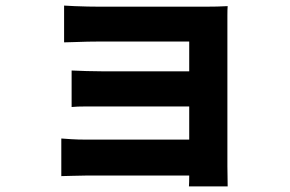

<svg xmlns="http://www.w3.org/2000/svg" viewBox="-20 -589 1040 689"><path d="M210 -569Q224 -568 247 -567Q270 -566 295 -565.5Q320 -565 340 -565Q367 -565 405 -565Q443 -565 486.5 -565Q530 -565 573 -565Q616 -565 653.5 -565Q691 -565 716 -565Q734 -565 759 -565.5Q784 -566 797 -567Q796 -556 796 -533.5Q796 -511 796 -494Q796 -484 796 -448.5Q796 -413 796 -363Q796 -313 796 -257Q796 -201 796 -147.5Q796 -94 796 -53Q796 -12 796 8Q796 20 796.5 43Q797 66 797 80H658Q659 67 659 41.5Q659 16 659 1Q659 -24 659 -64Q659 -104 659 -151Q659 -198 659 -245Q659 -292 659 -333.5Q659 -375 659 -403.5Q659 -432 659 -440Q649 -440 627.5 -440Q606 -440 577.5 -440Q549 -440 517 -440Q485 -440 452.5 -440Q420 -440 391 -440Q362 -440 340 -440Q320 -440 294.5 -439.5Q269 -439 246 -438Q223 -437 210 -437ZM237 -336Q258 -335 290.5 -334Q323 -333 352 -333Q364 -333 394 -333Q424 -333 464 -333Q504 -333 546 -333Q588 -333 626 -333Q664 -333 690 -333Q716 -333 723 -333V-207Q716 -207 690 -207Q664 -207 626 -207Q588 -207 546 -207Q504 -207 464 -207Q424 -207 394 -207Q364 -207 352 -207Q323 -207 289.5 -207Q256 -207 237 -205ZM200 -92Q212 -91 236 -89.5Q260 -88 287 -88Q303 -88 338 -88Q373 -88 418.5 -88Q464 -88 513 -88Q562 -88 606 -88Q650 -88 681.5 -88Q713 -88 724 -88V41Q710 41 677 41Q644 41 599.5 41Q555 41 507.5 41Q460 41 415 41Q370 41 336 41Q302 41 287 41Q266 41 239 42Q212 43 200 43Z"/></svg>

Font: Noto Sans JP ExtraBold
Style: Regular
Weight: 800
Designer: Ryoko NISHIZUKA  (kana, bopomofo & ideographs); Paul D. Hunt (Latin, Greek & Cyrillic); Sandoll Communications , Soo-you
Foundry: Adobe
Version: Version 2.004-H2;hotconv 1.0.118;makeotfexe 2.5.65603